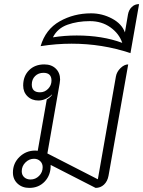

<svg xmlns="http://www.w3.org/2000/svg" viewBox="-20 -907 698 936"><path d="M43 -66Q43 -111 75 -142Q107 -173 152 -173L164 -172L208 -422Q225 -432 234 -445L233 -446Q202 -417 167 -417Q135 -417 114 -437.5Q93 -458 93 -490Q93 -536 121.5 -564.5Q150 -593 196 -593Q231 -593 252 -572.5Q273 -552 273 -519Q273 -513 271 -501L211 -159L457 -33L545 -534Q549 -557 567.5 -575Q586 -593 605 -593L509 -50Q504 -23 487 -7Q470 9 446 9L227 -103Q228 -54 198.5 -22.5Q169 9 123 9Q88 9 65.5 -12Q43 -33 43 -66ZM231 -514Q231 -552 192 -552Q167 -552 151 -536Q135 -520 135 -495Q135 -457 175 -457Q198 -457 214.5 -474Q231 -491 231 -514ZM188 -92Q188 -110 176 -121.5Q164 -133 146 -133Q122 -133 104 -115Q86 -97 86 -72Q86 -54 98 -43Q110 -32 129 -32Q153 -32 170.5 -49.5Q188 -67 188 -92Z M424 -842Q478 -842 526 -816.5Q574 -791 589 -749L604 -837Q608 -859 622.5 -873Q637 -887 658 -887L616 -648Q479 -694 329 -694Q254 -694 178 -682Q202 -764 271 -803Q340 -842 424 -842ZM354 -734Q479 -734 576 -698Q561 -743 518.5 -773.5Q476 -804 418 -804Q358 -804 309 -786.5Q260 -769 238 -725Q295 -734 354 -734Z"/></svg>

Font: K2D Thin
Style: Italic
Weight: 100
Italic angle: -10°
Designer: Katatrad Aksorn Co.,Ltd.
Foundry: Cadson Demak Co.,Ltd.
Version: Version 1.000; ttfautohint (v1.6)